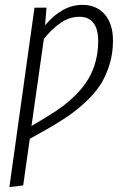

<svg xmlns="http://www.w3.org/2000/svg" viewBox="-20 -554 515 780"><path d="M314.9 -534.2Q372.1 -534.2 405.5 -495.6Q439 -457 439 -388.2Q439 -335.9 424.3 -289.6Q409.7 -243.2 386.7 -208Q363.8 -172.9 327.1 -139.2Q290.5 -105.5 255.1 -81.3Q219.7 -57.1 171.9 -29.8L101.1 9.8L74.2 199.2L18.1 206.1L120.1 -522.9H168.9L163.1 -451.2Q232.9 -534.2 314.9 -534.2ZM168 -78.1Q207 -101.6 236.8 -124Q266.6 -146.5 294.2 -175.3Q321.8 -204.1 339.8 -234.9Q357.9 -265.6 368.4 -304.4Q378.9 -343.3 378.9 -387.2Q378.9 -436.5 359.4 -461.2Q339.8 -485.8 303.2 -485.8Q263.7 -485.8 228.5 -462.6Q193.4 -439.5 158.2 -396L107.9 -42Z"/></svg>

Font: Fira Sans Compressed Light
Style: Italic
Weight: 300
Width: 3
Italic angle: -8°
Designer: Carrois Corporate & Edenspiekermann AG
Foundry: Carrois Corporate GbR & Edenspiekermann AG
Version: Version 4.203;PS 004.203;hotconv 1.0.88;makeotf.lib2.5.64775